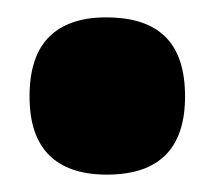

<svg xmlns="http://www.w3.org/2000/svg" viewBox="-20 -188 246 221"><path d="M103 13Q59 13 36.5 -9.5Q14 -32 14 -77Q14 -123 36.5 -145.5Q59 -168 102 -168Q148 -168 170.5 -145.5Q193 -123 193 -77Q193 13 103 13Z"/></svg>

Font: Bricolage Grotesque 96pt ExtraBold SemiCondensed ExtraBold
Style: Regular
Weight: 800
Width: 4
Version: Version 1.001;gftools[0.9.33.dev8+g029e19f]